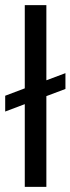

<svg xmlns="http://www.w3.org/2000/svg" viewBox="-29 -727 274 747"><path d="M225.6 -380.9 151.4 -353V0H67.4V-321.8L-8.8 -293V-354.5L67.4 -383.3V-707H151.4V-414.6L225.6 -442.4Z"/></svg>

Font: WEMIX Pretendard
Style: Regular
Weight: 400
Designer: Base glyphs from Inter by Rasmus Andersson; Hangeul glyphs from Noto Sans CJK(Source Han Sans) by Jang Soo-young and Kan
Foundry: Kil Hyung-jin
Version: Version 1.000